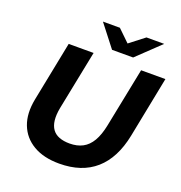

<svg xmlns="http://www.w3.org/2000/svg" viewBox="-158 -1035 1112 1181"><g transform="rotate(20 398.0 -444.5)"><path d="M359 12Q257 12 189 -28Q121 -68 93.5 -139.5Q66 -211 85 -308L163 -700H326L248 -311Q239 -264 243 -229Q247 -194 263.5 -171Q280 -148 309 -137Q338 -126 377 -126Q426 -126 462 -145Q498 -164 522 -205Q546 -246 559 -311L637 -700H796L717 -301Q686 -146 596 -67Q506 12 359 12ZM426 -757 314 -901H425L548 -782H445L599 -901H715L564 -757Z"/></g></svg>

Font: MOST Montserrat
Style: Bold Italic
Weight: 700
Italic angle: -11.3°
Designer: Julieta Ulanovsky
Foundry: Julieta Ulanovsky
Version: Version 8.000;March 11, 2024;FontCreator 15.0.0.2926 64-bit